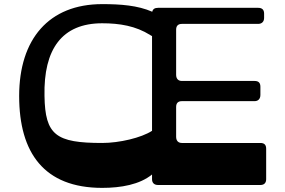

<svg xmlns="http://www.w3.org/2000/svg" viewBox="-20 -898 1385 932"><path d="M1244 -204H863C845 -204 835 -215 835 -234V-379C835 -398 845 -407 863 -407H1216C1233 -407 1244 -418 1244 -437V-477C1244 -496 1235 -505 1216 -505H863C845 -505 835 -516 835 -535V-754C835 -773 845 -782 863 -782H1233C1251 -782 1262 -793 1262 -811V-832C1262 -851 1252 -860 1233 -860H747C731 -860 722 -854 719 -841C648 -872 565 -878 476 -878C217 -878 73 -708 73 -432C73 -156 194 14 476 14C567 14 658 -2 718 -51V-28C718 -11 728 0 747 0H1244C1263 0 1272 -11 1272 -28V-176C1272 -195 1263 -204 1244 -204ZM476 -204C252 -204 199 -242 196 -432C191 -660 281 -785 476 -785C561 -785 639 -772 709 -728C712 -726 715 -724 718 -723V-263C666 -229 559 -204 476 -204Z"/></svg>

Font: OpenDyslexic3
Style: Regular
Weight: 400
Designer: Abelardo Gonzalez
Version: Version 3.001;PS 003.001;hotconv 1.0.88;makeotf.lib2.5.64775